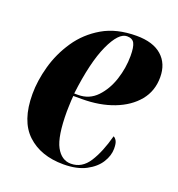

<svg xmlns="http://www.w3.org/2000/svg" viewBox="-107 -634 677 732"><g transform="rotate(20 231.5 -268.0)"><path d="M229 10Q137 10 82 -41.5Q27 -93 27 -202Q27 -256 43.5 -315.5Q60 -375 95.5 -427.5Q131 -480 187.5 -513Q244 -546 325 -546Q392 -546 427.5 -514.5Q463 -483 463 -428Q463 -372 430 -332Q397 -292 340 -270Q283 -248 210 -248H176Q175 -242 174.5 -229Q174 -216 173.5 -203Q173 -190 173 -184Q173 -83 195 -42.5Q217 -2 255 -2Q300 -2 327.5 -45Q355 -88 373 -156Q380 -153 385.5 -143.5Q391 -134 391 -112Q391 -84 373.5 -56Q356 -28 320 -9Q284 10 229 10ZM192 -258Q237 -258 267.5 -290Q298 -322 313.5 -369.5Q329 -417 329 -466Q329 -502 321 -517Q313 -532 291 -532Q257 -532 224.5 -461Q192 -390 176 -258Z"/></g></svg>

Font: Noto Serif Display ExtraCondensed ExtraBold
Style: Italic
Weight: 800
Width: 2
Italic angle: -12°
Designer: Monotype Design Team
Foundry: Monotype Imaging Inc.
Version: Version 2.009